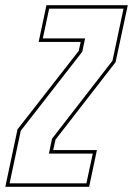

<svg xmlns="http://www.w3.org/2000/svg" viewBox="-50 -720 512 740"><path d="M-29.5 0 17.5 -221.5 253.5 -524 261 -558.5H99L129 -700H442.5L395.5 -480.5L164 -182L155 -141.5H323.5L293.5 0ZM-13 -13.5H283L307.5 -128H138.5L150.5 -185.5L383.5 -486L426 -686.5H139.5L115 -572H278L267 -520.5L30 -216Z"/></svg>

Font: Tourney Condensed Thin
Style: Italic
Weight: 100
Width: 3
Italic angle: -12°
Designer: Tyler Finck
Foundry: Etcetera Type Co
Version: Version 1.010; ttfautohint (v1.8.3)